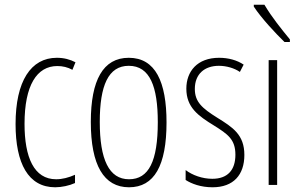

<svg xmlns="http://www.w3.org/2000/svg" viewBox="-20 -784 1264 814"><path d="M214 10C241 10 274 3 298 -8V-43C271 -31 244 -24 218 -24C124 -24 84 -117 84 -259C84 -422 136 -504 223 -504C246 -504 267 -499 287 -488L300 -520C277 -532 251 -539 221 -539C111 -539 46 -440 46 -258C46 -91 100 10 214 10Z M686 -265C686 -437 639 -539 526 -539C417 -539 365 -444 365 -267C365 -84 420 10 527 10C634 10 686 -82 686 -265ZM403 -267C403 -421 439 -505 526 -505C616 -505 649 -416 649 -266C649 -101 611 -24 527 -24C442 -24 403 -108 403 -267Z M1016 -127C1016 -213 967 -244 901 -285C837 -325 806 -352 806 -407C806 -470 847 -505 908 -505C940 -505 974 -495 997 -479L1013 -510C985 -529 948 -539 909 -539C816 -539 770 -481 770 -408C770 -329 820 -293 887 -252C946 -215 978 -193 978 -128C978 -63 945 -26 880 -26C838 -26 796 -41 767 -63V-21C792 -5 831 10 881 10C970 10 1016 -43 1016 -127Z M1101 -764H1056V-756C1088 -707 1148 -643 1186 -606H1209V-617C1173 -661 1133 -710 1101 -764ZM1155 0V-529H1119V0Z"/></svg>

Font: Noto Sans Hebrew ExtraCondensed ExtraLight
Style: Regular
Weight: 200
Width: 2
Designer: Monotype Design Team
Foundry: Monotype Imaging Inc.
Version: Version 2.004